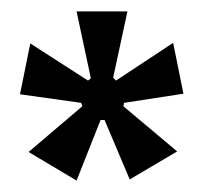

<svg xmlns="http://www.w3.org/2000/svg" viewBox="-20 -720 358 336"><path d="M114 -404 30 -454 124 -534 122 -540 15 -555 33 -644 134 -579 139 -583 114 -700H203L178 -584L183 -579L283 -645L301 -556L197 -540L196 -534L290 -455L207 -406L163 -510H156Z"/></svg>

Font: Bricolage Grotesque 12pt Condensed
Style: Regular
Weight: 400
Width: 3
Designer: Mathieu Triay
Foundry: Atelier Triay
Version: Version 1.001; ttfautohint (v1.8.4.7-5d5b);gftools[0.9.33.de